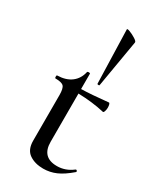

<svg xmlns="http://www.w3.org/2000/svg" viewBox="-184 -769 706 845"><g transform="rotate(30 169.0 -346.5)"><path d="M316 -57Q319 -57 321 -53Q323 -49 320 -47Q283 -15 252 -1.5Q221 12 187 12Q145 12 116.5 -7.5Q88 -27 88 -73V-304Q88 -338 78 -348.5Q68 -359 36 -359Q33 -359 33 -367Q33 -374 36 -374Q80 -375 107 -395.5Q134 -416 142 -452Q143 -456 150 -456Q157 -456 157 -452V-375Q206 -376 293 -385Q296 -385 298 -378.5Q300 -372 300 -362Q300 -353 297 -344Q294 -335 290 -336Q230 -350 157 -352V-107Q157 -28 234 -28Q277 -28 313 -56Q314 -57 316 -57ZM260 -671 219 -430Q218 -428 213 -428.5Q208 -429 208 -431L200 -703Q200 -708 215.5 -702Q231 -696 246 -686.5Q261 -677 260 -671Z"/></g></svg>

Font: Cormorant Infant Medium
Style: Regular
Weight: 500
Designer: Christian Thalmann (Catharsis Fonts)
Version: Version 3.000